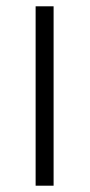

<svg xmlns="http://www.w3.org/2000/svg" viewBox="-20 -589 284 609"><path d="M93 0V-569H150V0Z"/></svg>

Font: Yaldevi ExtraLight Light
Style: Regular
Weight: 300
Version: Version 1.100